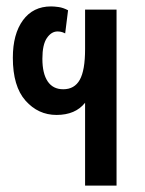

<svg xmlns="http://www.w3.org/2000/svg" viewBox="-20 -578 451 598"><path d="M245 0V-258Q215 -220 156 -220Q99 -220 59.5 -264.5Q20 -309 20 -398Q20 -472 51.5 -515Q83 -558 139 -558Q149 -558 163 -556Q177 -554 192 -546L183 -474Q175 -478 169.5 -479Q164 -480 159 -480Q140 -480 126 -459.5Q112 -439 112 -395Q112 -349 128.5 -324.5Q145 -300 177 -300Q212 -300 228.5 -329.5Q245 -359 245 -425V-548H343V0Z"/></svg>

Font: Noto Sans Thai ExtCond Med
Style: Regular
Weight: 500
Width: 2
Designer: Monotype Design Team
Foundry: Monotype Imaging Inc.
Version: Version 2.002; ttfautohint (v1.8.4.7-5d5b)